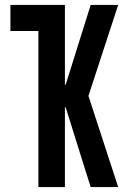

<svg xmlns="http://www.w3.org/2000/svg" viewBox="-20 -755 540 775"><path d="M135 0V-630H22V-735H242V-413H245L346 -735H457L337 -368L457 0H346L317 -92L245 -322H242V0Z"/></svg>

Font: Iosevka SS18 Extrabold
Style: Regular
Weight: 800
Monospace: yes
Designer: Belleve Invis
Foundry: Belleve Invis
Version: Version 25.1.1; ttfautohint (v1.8.4)